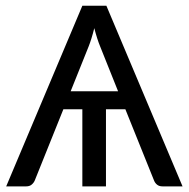

<svg xmlns="http://www.w3.org/2000/svg" viewBox="-20 -662 670 682"><path d="M628.4 0H557.1Q545.4 0 538.1 -5.9Q530.8 -11.7 527.3 -20.5L425.3 -273.9H356.4V0H272.5V-273.9H205.1L103.5 -21Q100.1 -12.7 92.5 -6.3Q85 0 73.2 0H2L272.5 -641.6H357.9ZM231 -337.9H399.4L335.9 -496.6Q330.6 -509.3 325.2 -526.1Q319.8 -543 314.9 -562Q310.1 -542.5 304.9 -525.9Q299.8 -509.3 294.9 -497.1Z"/></svg>

Font: Carlito
Style: Regular
Weight: 400
Designer: Lukasz Dziedzic
Foundry: tyPoland Lukasz Dziedzic
Version: Version 1.103; Beta1; all basic design good, some composites